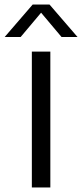

<svg xmlns="http://www.w3.org/2000/svg" viewBox="-54 -821 359 841"><path d="M85.5 0V-595H166.5V0ZM-33.5 -659 89 -801H163L285.5 -659H215.5L117.5 -775.5H134.5L36.5 -659Z"/></svg>

Font: Encode Sans SC Condensed Thin
Style: Regular
Weight: 400
Version: Version 3.002